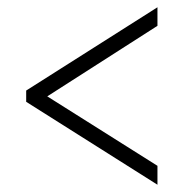

<svg xmlns="http://www.w3.org/2000/svg" viewBox="-20 -622 505 528"><path d="M413 -114V-166L110 -357L413 -551V-602L52 -373V-342Z"/></svg>

Font: Noto Serif Georgian Condensed Light
Style: Regular
Weight: 300
Width: 3
Designer: Monotype Design Team, Akaki Razmadze
Foundry: Google LLC
Version: Version 2.003